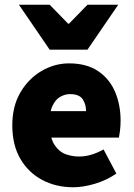

<svg xmlns="http://www.w3.org/2000/svg" viewBox="-20 -780 566 812"><path d="M290 12Q217 12 158.5 -19Q100 -50 66 -108.5Q32 -167 32 -250Q32 -331 66.5 -389.5Q101 -448 156 -480Q211 -512 272 -512Q346 -512 394.5 -479.5Q443 -447 466.5 -392Q490 -337 490 -270Q490 -248 487.5 -227.5Q485 -207 483 -198H168L166 -310H344Q344 -339 329.5 -360.5Q315 -382 276 -382Q255 -382 234.5 -370.5Q214 -359 201 -330Q188 -301 190 -250Q192 -195 211 -166.5Q230 -138 257.5 -128Q285 -118 314 -118Q340 -118 365.5 -125.5Q391 -133 418 -148L472 -46Q432 -18 382 -3Q332 12 290 12ZM190 -570 60 -760H190L268 -680H272L350 -760H480L350 -570Z"/></svg>

Font: Source Sans 3 ExtraLight Black
Style: Regular
Weight: 900
Version: Version 3.052;hotconv 1.1.0;makeotfexe 2.6.0